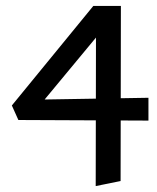

<svg xmlns="http://www.w3.org/2000/svg" viewBox="-20 -438 531 648"><path d="M303 190 304 -356 351 -368 94 -58 58 -101 481 -108V-31L42 -33L20 -82L295 -418H388L387 173Z"/></svg>

Font: Ysabeau SemiBold
Style: Regular
Weight: 600
Designer: Christian Thalmann (Catharsis Fonts)
Version: Version 2.000;gftools[0.9.27.dev2+g8671c4b]